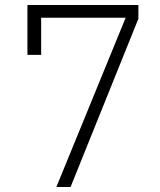

<svg xmlns="http://www.w3.org/2000/svg" viewBox="-20 -750 640 770"><path d="M206 0 484 -679H145V-530H90V-730H535V-675L263 0Z"/></svg>

Font: NKDuy Mono Thin
Style: Regular
Weight: 100
Monospace: yes
Designer: NKDuy
Foundry: NKDuy
Version: Version 2.251; ttfautohint (v1.8.4.7-5d5b)